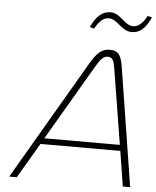

<svg xmlns="http://www.w3.org/2000/svg" viewBox="-58 -916 786 965"><g transform="rotate(5 335.0 -433.5)"><path d="M372 -594 25 0H63L167 -177H570L598 0H635L541 -594C532 -650 521 -679 474 -679C428 -679 405 -650 372 -594ZM184 -207 404 -583C431 -629 444 -643 467 -643C491 -643 497 -626 504 -584L565 -207ZM363 -784 385 -778C407 -817 427 -836 455 -836C498 -836 523 -777 574 -777C615 -777 643 -801 670 -859L648 -865C626 -824 604 -807 579 -807C535 -807 511 -867 462 -867C417 -867 389 -838 363 -784Z"/></g></svg>

Font: LT Wave Text Thin Italic
Style: Regular
Weight: 100
Designer: Daniel Lyons
Version: Version 2.5 (Glyphs App)